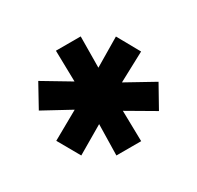

<svg xmlns="http://www.w3.org/2000/svg" viewBox="-85 -817 538 524"><g transform="rotate(-30 184.0 -555.0)"><path d="M22.9 -506.8 108.9 -555.2 22.9 -602.1 62 -672.9 147 -622.1 145 -720.2H223.1L222.2 -622.1L306.2 -671.9L345.2 -602.1L257.8 -555.2L345.2 -506.8L306.2 -437L221.2 -486.8L223.1 -390.1H145L147 -487.8L62 -438Z"/></g></svg>

Font: TruenoSBd
Style: Demi
Weight: 600
Designer: Julieta Ulanovsky
Foundry: Julieta Ulanovsky
Version: Version 3.001b